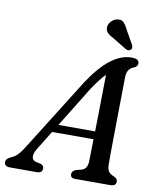

<svg xmlns="http://www.w3.org/2000/svg" viewBox="-122 -979 867 1054"><g transform="rotate(10 312.0 -452.0)"><path d="M135.5 -126.5Q117.5 -97 119.8 -78.8Q122 -60.5 140 -55L168.5 -49Q187 -41.5 187 -26Q187 0 155 0H7Q-25 0 -25 -24Q-25 -34.5 -18 -42.2Q-11 -50 6.5 -58Q23.5 -63.5 41 -82.5Q58.5 -101.5 75.5 -130.5L327 -531.5Q387 -622.5 444.5 -666.2Q502 -710 560 -710Q583 -710 592.5 -703Q602 -696 602 -684.5Q602 -667.5 583 -659.5Q564 -653 553.5 -638Q543 -623 543 -594.5Q542.5 -563.5 541.8 -513Q541 -462.5 540.2 -403.2Q539.5 -344 538.8 -286Q538 -228 537.5 -181Q537 -134 537.5 -108.5Q538 -83 547.5 -70.5Q557 -58 581.5 -48Q597.5 -40 597.5 -25Q597.5 0 566 0H368.5Q343.5 0 343.5 -22.5Q343.5 -39.5 366.5 -49L396.5 -56.5Q428 -66 429 -110Q430 -153.5 431.5 -232H200.5ZM368.5 -504 228 -276H432.5Q433.5 -330 434.5 -387.5Q435.5 -445 436.2 -498.5Q437 -552 437.5 -592.5Q424 -579 406.8 -557.2Q389.5 -535.5 368.5 -504ZM506 -856 551 -776.5Q553 -770 553.5 -763.8Q554 -757.5 548 -752Q536 -742 522 -749L441 -798Q420 -808.5 408.8 -820Q397.5 -831.5 397.5 -849.5Q397.5 -865.5 410 -881Q422.5 -896.5 443 -902Q467 -907.5 480.8 -894.2Q494.5 -881 506 -856Z"/></g></svg>

Font: Fraunces 9pt S050
Style: Italic
Weight: 400
Italic angle: -16°
Version: Version 1.000; ttfautohint (v1.8.3)